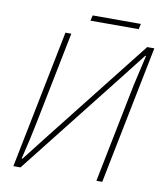

<svg xmlns="http://www.w3.org/2000/svg" viewBox="-85 -832 775 902"><g transform="rotate(10 303.0 -381.0)"><path d="M40 0 172 -660H200L114 -230Q105 -184 94.5 -137Q84 -90 72 -42H76Q101 -74 126 -106Q151 -138 176 -170L562 -660H596L464 0H436L522 -430Q531 -477 542.5 -524.5Q554 -572 564 -618H560Q535 -586 510 -554Q485 -522 460 -490L74 0ZM278 -736 284 -762H514L508 -736Z"/></g></svg>

Font: Source Sans Variable
Style: Italic
Weight: 200
Italic angle: -11°
Designer: Paul D. Hunt
Foundry: Adobe Systems Incorporated
Version: Version 3.006;hotconv 1.0.111;makeotfexe 2.5.65597